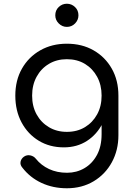

<svg xmlns="http://www.w3.org/2000/svg" viewBox="-20 -785 716 1028"><path d="M322 4Q246 4 187.5 -31.5Q129 -67 95.5 -129.5Q62 -192 62 -273Q62 -355 97.5 -417.5Q133 -480 195.5 -515.5Q258 -551 338 -551Q419 -551 481 -515.5Q543 -480 578.5 -417.5Q614 -355 614 -273L560 -265Q560 -186 529.5 -125.5Q499 -65 445.5 -30.5Q392 4 322 4ZM338 223Q264 223 202.5 194.5Q141 166 100 113Q87 98 90 81.5Q93 65 108 54Q124 43 142.5 47Q161 51 172 65Q200 100 242.5 120Q285 140 339 140Q390 140 432 115.5Q474 91 499 45Q524 -1 524 -67V-212L555 -290L614 -273V-61Q614 19 579 83.5Q544 148 481.5 185.5Q419 223 338 223ZM338 -79Q393 -79 434.5 -104Q476 -129 500 -172.5Q524 -216 524 -273Q524 -330 500 -374Q476 -418 434.5 -443Q393 -468 338 -468Q284 -468 242 -443Q200 -418 176 -374Q152 -330 152 -273Q152 -216 176 -172.5Q200 -129 242 -104Q284 -79 338 -79ZM338 -641Q313 -641 294.5 -659.5Q276 -678 276 -703Q276 -730 294.5 -747.5Q313 -765 338 -765Q363 -765 381.5 -747.5Q400 -730 400 -703Q400 -678 382 -659.5Q364 -641 338 -641Z"/></svg>

Font: Comfortaa SemiBold
Style: Regular
Weight: 600
Designer: Johan Aakerlund
Foundry: Johan Aakerlund
Version: Version 3.104; ttfautohint (v1.8.1.43-b0c9)